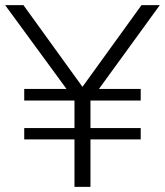

<svg xmlns="http://www.w3.org/2000/svg" viewBox="-20 -725 640 745"><path d="M269 0V-184H74V-228H269V-335H74V-380H238L0 -705H71L300 -388L529 -705H600L364 -380H526V-335H331V-228H526V-184H331V0Z"/></svg>

Font: Mulish Light
Style: Regular
Weight: 300
Designer: Vernon Adams
Foundry: Vernon Adams
Version: Version 3.603; ttfautohint (v1.8.3)